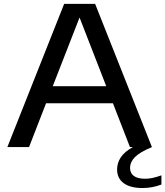

<svg xmlns="http://www.w3.org/2000/svg" viewBox="-20 -760 854 992"><path d="M814 146V193.5Q766.5 211.5 717 211.5Q652.5 211.5 618.8 186.2Q585 161 585 116Q585 82 604 53Q623 24 666.5 0H651.5L563.5 -226.5H218L130 0H18L311.5 -740H471.5L765 0Q702.5 26 677.2 51.5Q652 77 652 108Q652 134.5 671.5 149Q691 163.5 729.5 163.5Q748 163.5 767.5 159.5Q787 155.5 814 146ZM252.5 -314.5H529L391 -669.5Z"/></svg>

Font: Encode Sans Expanded Medium
Style: Regular
Weight: 500
Width: 7
Designer: Multiple Designers
Foundry: Impallari Type
Version: Version 2.000